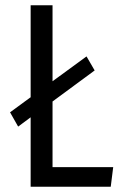

<svg xmlns="http://www.w3.org/2000/svg" viewBox="-20 -708 460 728"><path d="M179.2 -74.2H409.2L399.9 0H96.2V-263.2L48.8 -228L18.1 -282.2L94.2 -337.9L96.2 -338.9V-688H179.2V-399.9L308.1 -494.1L338.9 -440.9L179.2 -323.2Z"/></svg>

Font: Fira Sans Compressed Book
Style: Regular
Weight: 350
Width: 1
Designer: Carrois Corporate & Edenspiekermann AG
Foundry: Carrois Corporate GbR & Edenspiekermann AG
Version: Version 4.203;PS 004.203;hotconv 1.0.88;makeotf.lib2.5.64775